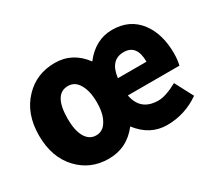

<svg xmlns="http://www.w3.org/2000/svg" viewBox="-114 -805 1165 1041"><g transform="rotate(-30 469.0 -284.5)"><path d="M118 -65Q40 -147 40 -284Q40 -421 120 -504Q195 -583 310 -583Q421 -583 491 -488Q564 -583 669 -583Q779 -583 840 -502Q897 -426 897 -305Q897 -267 889 -232H566Q586 -125 697 -125Q743 -125 816 -165L876 -51Q783 14 672 14Q565 14 493 -80Q421 14 306 14Q193 14 118 -65ZM377 -172Q402 -213 402 -284Q402 -355 377 -397Q353 -439 310 -439Q220 -439 220 -284Q220 -213 243 -172Q267 -130 310 -130Q353 -130 377 -172ZM745 -340Q745 -447 663 -447Q579 -447 566 -340Z"/></g></svg>

Font: KaiGen Gothic KR Heavy
Style: Heavy
Weight: 900
Designer: Ryoko NISHIZUKA  (kana & ideographs); Paul D. Hunt (Latin, Greek & Cyrillic); Wenlong ZHANG  (bopomofo); Sandoll Communi
Foundry: Adobe Systems Incorporated
Version: Version 1.002 March 28, 2018